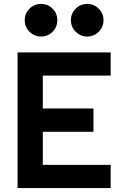

<svg xmlns="http://www.w3.org/2000/svg" viewBox="-20 -961 626 981"><path d="M69.8 0V-693.4H198.7V0ZM69.8 0V-118.7H545.4V0ZM69.8 -287.6V-406.7H457.5V-287.6ZM69.8 -574.7V-693.4H545.4V-574.7ZM425.3 -774.4Q391.2 -774.4 366.8 -798.8Q342.3 -823.2 342.3 -857.9Q342.3 -892.6 366.7 -916.8Q391.2 -940.9 425.3 -940.9Q460 -940.9 484.4 -916.8Q508.8 -892.6 508.8 -857.9Q508.8 -823.2 484.5 -798.8Q460.2 -774.4 425.3 -774.4ZM189.9 -774.4Q155.3 -774.4 130.9 -798.8Q106.4 -823.2 106.4 -857.9Q106.4 -892.6 130.9 -916.8Q155.3 -940.9 189.9 -940.9Q224.6 -940.9 248.8 -916.8Q272.9 -892.6 272.9 -857.9Q272.9 -823.2 248.8 -798.8Q224.6 -774.4 189.9 -774.4Z"/></svg>

Font: Cascadia Code
Style: Regular
Weight: 400
Monospace: yes
Designer: Aaron Bell
Foundry: Saja Typeworks
Version: Version 2106.017